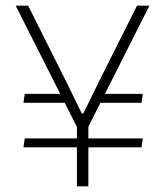

<svg xmlns="http://www.w3.org/2000/svg" viewBox="-20 -659 588 679"><path d="M480.5 -295.5H320L331 -327H485ZM63 -138 67.5 -169.5H485L480.5 -138ZM67.5 -327H214.5L226 -295.5H63ZM290 -206H254L35.5 -639H79.5L216.5 -365.5L269 -258H275L327.5 -365.5L464.5 -639H508.5ZM292.5 0H252V-247H292.5Z"/></svg>

Font: Anek Kannada ExtraLight
Style: Regular
Weight: 250
Version: Version 1.003